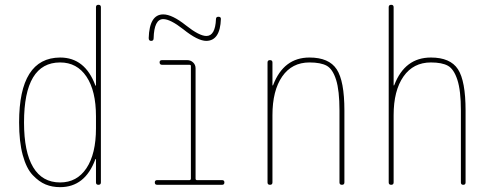

<svg xmlns="http://www.w3.org/2000/svg" viewBox="-20 -770 2040 800"><path d="M230.5 -509.8Q80.1 -509.8 80.1 -259.8Q80.1 -136.7 118.2 -73.2Q156.2 -9.8 230.5 -9.8Q300.8 -9.8 340.3 -69.3Q379.9 -128.9 379.9 -235.4V-285.2Q379.9 -391.6 340.3 -450.7Q300.8 -509.8 230.5 -509.8ZM230.5 9.8Q197.3 9.8 169.9 -1.5Q142.6 -12.7 116.2 -40.5Q89.8 -68.4 74.7 -124Q59.6 -179.7 59.6 -259.8Q59.6 -529.3 230.5 -530.3Q334 -530.3 377 -415Q377 -413.1 378.9 -413.1Q379.9 -413.1 379.9 -414.1V-740.2Q379.9 -750 390.1 -750Q400.4 -750 400.4 -740.2V-9.8Q400.4 0 390.1 0Q379.9 0 379.9 -9.8V-106.4Q379.9 -107.4 378.9 -107.4Q377 -107.4 377 -105.5Q334 9.8 230.5 9.8Z M599.6 -611.3Q602.5 -710 660.2 -710Q697.3 -710 754.9 -664.1Q810.5 -620.1 839.8 -620.1Q877 -620.1 879.9 -690.4Q879.9 -700.2 890.1 -700.2Q900.4 -700.2 900.4 -691.4Q897.5 -600.6 839.8 -599.6Q803.7 -599.6 743.2 -648.4Q689.5 -690.4 660.2 -690.4Q622.1 -690.4 620.1 -610.4Q620.1 -599.6 609.9 -599.6Q599.6 -599.6 599.6 -611.3ZM794.9 -25.4Q794.9 -20.5 799.8 -19.5H905.3Q915 -19.5 915 -9.8Q915 0 905.3 0H634.8Q625 0 625 -9.8Q625 -19.5 634.8 -19.5H769.5Q774.4 -19.5 775.4 -25.4V-495.1Q775.4 -500 769.5 -500H655.3Q645.5 -500 645 -509.8Q644.5 -519.5 655.3 -519.5H759.8Q774.4 -519.5 784.7 -509.8Q794.9 -500 794.9 -485.4Z M1094.7 -9.8V-509.8Q1094.7 -519.5 1105 -519.5Q1115.2 -519.5 1115.2 -509.8V-415Q1115.2 -414.1 1116.2 -414.1Q1118.2 -414.1 1118.2 -416Q1162.1 -530.3 1269.5 -530.3Q1350.6 -530.3 1382.8 -481.4Q1415 -432.6 1415 -309.6V-9.8Q1415 0 1404.8 0Q1394.5 0 1394.5 -9.8V-309.6Q1394.5 -392.6 1380.4 -437.5Q1366.2 -482.4 1341.3 -496.1Q1316.4 -509.8 1269.5 -509.8Q1196.3 -509.8 1155.8 -451.2Q1115.2 -392.6 1115.2 -290V-9.8Q1115.2 0 1105 0Q1094.7 0 1094.7 -9.8Z M1599.6 -9.8V-740.2Q1599.6 -750 1609.9 -750Q1620.1 -750 1620.1 -740.2V-415Q1620.1 -414.1 1621.1 -414.1Q1623 -414.1 1623 -416Q1667 -530.3 1775.4 -530.3Q1856.4 -530.3 1888.2 -481.4Q1919.9 -432.6 1919.9 -309.6V-9.8Q1919.9 0 1910.2 0Q1900.4 0 1900.4 -9.8V-309.6Q1900.4 -392.6 1885.7 -437.5Q1871.1 -482.4 1846.2 -496.1Q1821.3 -509.8 1775.4 -509.8Q1702.1 -509.8 1661.1 -451.2Q1620.1 -392.6 1620.1 -290V-9.8Q1620.1 0 1609.9 0Q1599.6 0 1599.6 -9.8Z"/></svg>

Font: Rounded-L Mgen+ 2m thin
Style: Regular
Weight: 100
Designer: [Source Han Sans]
Ryoko NISHIZUKA  (kana & ideographs); Paul D. Hunt (Latin, Greek & Cyrillic); Wenlong ZHANG  (bopomofo
Version: Version 1.059.20150602